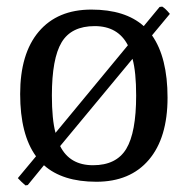

<svg xmlns="http://www.w3.org/2000/svg" viewBox="-20 -542 568 581"><path d="M89 -69Q41 -135 41 -257.5Q41 -380 97.5 -446.5Q154 -513 256.5 -513Q359 -513 415 -463L463 -521L471 -522Q481 -516 494 -500L440 -435Q487 -368 487 -246.5Q487 -125 430.5 -58.5Q374 8 271.5 8Q169 8 113 -42L64 18L57 19Q45 9 34 -3ZM367 -405Q337 -463 266.5 -463Q196 -463 166.5 -414Q137 -365 137 -253Q137 -181 148 -140ZM162 -100Q191 -42 261.5 -42Q332 -42 362 -91.5Q392 -141 392 -253Q392 -324 381 -364Z"/></svg>

Font: Cambo
Style: Regular
Weight: 400
Designer: Carolina Giovagnoli, Andres Torresi
Foundry: Carolina Giovagnoli, Andres Torresi
Version: Version 2.001